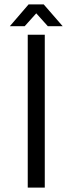

<svg xmlns="http://www.w3.org/2000/svg" viewBox="-20 -859 343 879"><path d="M180 -839 267 -739H199L146 -798L93 -739H25L111 -839ZM107 -700H185V0H107Z"/></svg>

Font: Bebas Neue Regular
Style: Regular
Weight: 400
Designer: Ryoichi Tsunekawa & LGV (GE)
Foundry: Free Software Foundation, Inc.
Version: Version 1.003 August 13, 2016